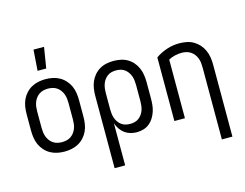

<svg xmlns="http://www.w3.org/2000/svg" viewBox="-124 -956 1749 1373"><g transform="rotate(-15 750.0 -269.5)"><path d="M250 8Q223 8 196.5 2.5Q170 -3 146.5 -16Q123 -29 104.5 -49.5Q86 -70 75 -94.5Q64 -119 60 -146Q56 -173 56 -200V-320Q56 -347 60 -374Q64 -401 75 -425.5Q86 -450 104.5 -470.5Q123 -491 146.5 -504Q170 -517 196.5 -522.5Q223 -528 250 -528Q277 -528 303.5 -522.5Q330 -517 353.5 -504Q377 -491 395.5 -470.5Q414 -450 425 -425.5Q436 -401 440 -374Q444 -347 444 -320V-200Q444 -173 440 -146Q436 -119 425 -94.5Q414 -70 395.5 -49.5Q377 -29 353.5 -16Q330 -3 303.5 2.5Q277 8 250 8ZM250 -62Q267 -62 284 -66Q301 -70 315 -79.5Q329 -89 339.5 -103Q350 -117 356 -133Q362 -149 364 -166Q366 -183 366 -200V-320Q366 -337 364 -354Q362 -371 356 -387Q350 -403 339.5 -417Q329 -431 315 -440.5Q301 -450 284 -454Q267 -458 250 -458Q233 -458 216 -454Q199 -450 185 -440.5Q171 -431 160.5 -417Q150 -403 144 -387Q138 -371 136 -354Q134 -337 134 -320V-200Q134 -183 136 -166Q138 -149 144 -133Q150 -117 160.5 -103Q171 -89 185 -79.5Q199 -70 216 -66Q233 -62 250 -62ZM212 -600 223 -754H301L276 -600Z M564 215V-320Q564 -347 568 -373.5Q572 -400 582.5 -424.5Q593 -449 610.5 -469.5Q628 -490 651 -503.5Q674 -517 700.5 -522.5Q727 -528 754 -528Q781 -528 807.5 -522.5Q834 -517 857 -503.5Q880 -490 897.5 -469.5Q915 -449 925.5 -424.5Q936 -400 940 -373.5Q944 -347 944 -320V-200Q944 -175 941.5 -150.5Q939 -126 931 -102.5Q923 -79 910 -58Q897 -37 877.5 -21.5Q858 -6 834 1Q810 8 785 8Q761 8 738 1.5Q715 -5 696 -19Q677 -33 663.5 -53Q650 -73 642 -96V215ZM754 -62Q771 -62 787.5 -66Q804 -70 817.5 -80Q831 -90 841 -104Q851 -118 856.5 -134Q862 -150 864 -166.5Q866 -183 866 -200V-320Q866 -337 864 -353.5Q862 -370 856.5 -386Q851 -402 841 -416Q831 -430 817.5 -440Q804 -450 787.5 -454Q771 -458 754 -458Q737 -458 720.5 -454Q704 -450 690.5 -440Q677 -430 667 -416Q657 -402 651.5 -386Q646 -370 644 -353.5Q642 -337 642 -320V-200Q642 -183 644 -166.5Q646 -150 651.5 -134Q657 -118 667 -104Q677 -90 690.5 -80Q704 -70 720.5 -66Q737 -62 754 -62Z M1358 215V-320Q1358 -337 1356 -354Q1354 -371 1347.5 -387.5Q1341 -404 1330.5 -417.5Q1320 -431 1305.5 -440.5Q1291 -450 1274 -454Q1257 -458 1240 -458Q1214 -458 1189 -452Q1164 -446 1142 -434V0H1064V-471Q1102 -498 1147.5 -513Q1193 -528 1240 -528Q1267 -528 1294 -523Q1321 -518 1344.5 -504.5Q1368 -491 1386.5 -470.5Q1405 -450 1416 -425.5Q1427 -401 1431.5 -374Q1436 -347 1436 -320V215Z"/></g></svg>

Font: Moesevka
Style: Regular
Weight: 400
Monospace: yes
Designer: Belleve Invis
Foundry: Belleve Invis
Version: Version 32.5.0; ttfautohint (v1.8.4)